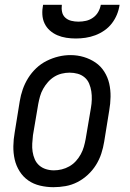

<svg xmlns="http://www.w3.org/2000/svg" viewBox="-20 -770 540 798"><path d="M202 8Q174 8 146.5 1.5Q119 -5 97.5 -20Q76 -35 61.5 -58Q47 -81 41 -107.5Q35 -134 35.5 -162.5Q36 -191 41 -219L62 -349Q66 -374 74.5 -398.5Q83 -423 97 -445.5Q111 -468 130.5 -486.5Q150 -505 174 -517Q198 -529 223 -535Q248 -541 273 -541Q302 -541 328.5 -533Q355 -525 377 -510Q399 -495 413.5 -472Q428 -449 434 -422.5Q440 -396 439.5 -367.5Q439 -339 434 -311L413 -181Q409 -156 401 -131.5Q393 -107 379 -84.5Q365 -62 345 -43.5Q325 -25 301.5 -13Q278 -1 252.5 3.5Q227 8 202 8ZM204 -62Q220 -62 236.5 -66Q253 -70 268 -78.5Q283 -87 295 -100Q307 -113 315.5 -128.5Q324 -144 328.5 -160Q333 -176 336 -192L358 -322Q361 -339 361.5 -356.5Q362 -374 359.5 -390.5Q357 -407 350.5 -422.5Q344 -438 331.5 -448.5Q319 -459 303 -463.5Q287 -468 269 -468Q253 -468 236.5 -464Q220 -460 205.5 -451Q191 -442 179.5 -429Q168 -416 159.5 -401Q151 -386 146.5 -370Q142 -354 139 -338L117 -208Q115 -191 114 -173.5Q113 -156 115.5 -139.5Q118 -123 124.5 -108Q131 -93 143 -82.5Q155 -72 171 -67Q187 -62 204 -62ZM295 -610Q275 -610 255.5 -613Q236 -616 218.5 -623.5Q201 -631 187 -643.5Q173 -656 165 -673Q157 -690 156 -710Q155 -730 159 -750H237Q235 -735 238 -720.5Q241 -706 251.5 -696.5Q262 -687 276.5 -683.5Q291 -680 306 -680Q322 -680 337.5 -683.5Q353 -687 366.5 -696.5Q380 -706 388 -720Q396 -734 399 -750H477Q474 -729 466 -709.5Q458 -690 445 -673Q432 -656 414 -643.5Q396 -631 376 -623.5Q356 -616 335.5 -613Q315 -610 295 -610Z"/></svg>

Font: Iosevka Slab Oblique
Style: Regular
Weight: 400
Italic angle: -9°
Monospace: yes
Designer: Belleve Invis
Foundry: Belleve Invis
Version: Version 11.1.1; ttfautohint (v1.8.3)